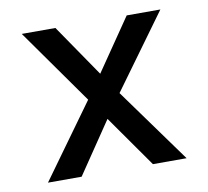

<svg xmlns="http://www.w3.org/2000/svg" viewBox="-64 -588 713 658"><g transform="rotate(-10 293.0 -259.0)"><path d="M51.8 0 257.8 -285.2 417 -517.6H534.2L320.3 -223.6L168.9 0ZM417 0 259.8 -223.6 51.8 -517.6H168.9L328.1 -285.2L534.2 0Z"/></g></svg>

Font: Cascadia Code PL
Style: Regular
Weight: 400
Monospace: yes
Designer: Aaron Bell
Foundry: Saja Typeworks
Version: Version 2102.003